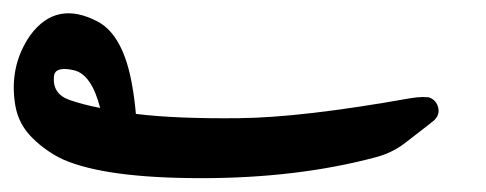

<svg xmlns="http://www.w3.org/2000/svg" viewBox="-25 -308 716 283"><path d="M122.6 -148.9Q109.9 -198.7 83.5 -204.6Q57.1 -210.4 54.7 -196.8Q51.3 -169.9 77.6 -160.6Q97.2 -153.8 122.6 -148.9ZM68.4 -72.8Q43.9 -84 23.2 -104.2Q2.4 -124.5 -2.4 -152.3Q-12.2 -210 19.5 -255.9Q58.1 -308.6 119.6 -275.9Q157.2 -255.4 169.9 -181.6Q173.3 -162.6 175.3 -140.1Q234.4 -132.8 327.4 -133.8Q420.4 -134.8 579.1 -163.1Q590.8 -165 597.7 -165L606.9 -164.6Q618.7 -160.6 621.1 -148.4Q623.5 -136.2 610.8 -127.4Q608.4 -125.5 607.9 -125L571.3 -96.7Q552.7 -82.5 528.8 -76.2Q413.1 -45.4 272 -45.4Q130.9 -45.4 68.4 -72.8Z"/></svg>

Font: Amiri
Style: Bold Slanted
Weight: 700
Italic angle: 9°
Designer: Khaled Hosny
Version: Version 000.107